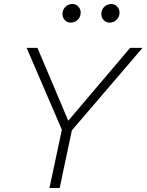

<svg xmlns="http://www.w3.org/2000/svg" viewBox="-20 -939 732 959"><path d="M227 0 289 -291 113 -700H167L321 -336L630 -700H692L339 -288L278 0ZM333 -826Q316 -826 304 -838.5Q292 -851 292 -869Q292 -890 306.5 -904.5Q321 -919 342 -919Q359 -919 371 -906.5Q383 -894 383 -876Q383 -855 368.5 -840.5Q354 -826 333 -826ZM527 -826Q510 -826 498 -838.5Q486 -851 486 -869Q486 -890 500.5 -904.5Q515 -919 536 -919Q553 -919 565 -906.5Q577 -894 577 -876Q577 -855 562.5 -840.5Q548 -826 527 -826Z"/></svg>

Font: Red Hat Text VF
Style: Italic
Weight: 300
Italic angle: -12°
Designer: Pentagram, MCKL
Foundry: Pentagram, MCKL
Version: Version 1.023